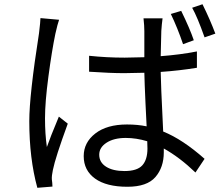

<svg xmlns="http://www.w3.org/2000/svg" viewBox="-20 -854 1040 906"><path d="M894.5 -664.1 843.8 -645.5Q818.4 -720.7 786.1 -788.1L835 -802.7Q876 -718.8 894.5 -664.1ZM170.9 -768.6 258.8 -760.7Q252 -742.2 241.2 -694.3Q224.6 -614.3 208.5 -493.2Q192.4 -372.1 192.4 -295.9Q192.4 -221.7 201.2 -160.2Q215.8 -203.1 257.8 -303.7L299.8 -270.5Q241.2 -110.4 229.5 -51.8Q223.6 -24.4 224.6 -7.8Q225.6 -2.9 226.6 9.3Q227.5 21.5 227.5 26.4L156.2 32.2Q118.2 -106.4 118.2 -282.2Q118.2 -404.3 164.1 -697.3Q170.9 -753.9 170.9 -768.6ZM675.8 -153.3Q675.8 -174.8 674.8 -187.5Q623 -203.1 573.2 -203.1Q517.6 -203.1 482.9 -180.7Q448.2 -158.2 448.2 -124Q448.2 -87.9 480.5 -67.4Q512.7 -46.9 567.4 -46.9Q627 -46.9 651.4 -73.7Q675.8 -100.6 675.8 -153.3ZM909.2 -611.3V-534.2Q825.2 -520.5 738.3 -514.6Q738.3 -473.6 750 -233.4Q841.8 -196.3 945.3 -104.5L902.3 -40Q828.1 -111.3 752.9 -153.3V-134.8Q752.9 -64.5 713.4 -18.6Q673.8 27.3 581.1 27.3Q482.4 27.3 428.7 -11.2Q375 -49.8 375 -117.2Q375 -181.6 429.7 -224.1Q484.4 -266.6 579.1 -266.6Q629.9 -266.6 671.9 -257.8Q670.9 -272.5 666.5 -367.7Q662.1 -462.9 661.1 -510.7Q596.7 -508.8 566.4 -508.8Q501 -508.8 400.4 -515.6V-590.8Q483.4 -582 568.4 -582Q598.6 -582 661.1 -584V-707Q661.1 -732.4 657.2 -767.6H747.1Q743.2 -739.3 741.2 -708Q740.2 -680.7 738.3 -588.9Q829.1 -595.7 909.2 -611.3ZM886.7 -817.4 935.5 -834Q971.7 -760.7 996.1 -695.3L945.3 -677.7Q911.1 -774.4 886.7 -817.4Z"/></svg>

Font: GenEi Gothic M Regular
Style: Regular
Weight: 400
Designer: o_tamon (Modified); [Source Han Sans]
Ryoko NISHIZUKA  (kana & ideographs); Paul D. Hunt (Latin, Greek & Cyrillic); Wenl
Version: Version 1.1a;Original Version 1.004